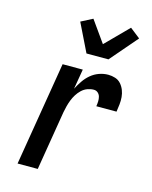

<svg xmlns="http://www.w3.org/2000/svg" viewBox="-116 -852 733 928"><g transform="rotate(15 250.0 -388.0)"><path d="M63 0 149 -520H250L233 -420Q244 -441 257.5 -461Q271 -481 289.5 -496.5Q308 -512 330.5 -520Q353 -528 376 -528Q394 -528 411 -522.5Q428 -517 439.5 -504Q451 -491 457.5 -474.5Q464 -458 465.5 -440Q467 -422 465 -403.5Q463 -385 460 -366H359Q361 -378 361.5 -390.5Q362 -403 359 -414Q356 -425 347.5 -432.5Q339 -440 327 -440Q311 -440 295 -434Q279 -428 266.5 -416Q254 -404 245 -389.5Q236 -375 230 -359.5Q224 -344 220 -328.5Q216 -313 213 -297L164 0ZM247 -600 178 -741 236 -771 312 -664 423 -776 474 -736 357 -600Z"/></g></svg>

Font: Iosevka Term Curly Semibold
Style: Italic
Weight: 600
Italic angle: -9°
Designer: Belleve Invis
Foundry: Belleve Invis
Version: Version 32.3.0